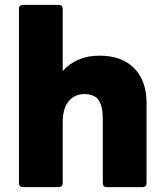

<svg xmlns="http://www.w3.org/2000/svg" viewBox="-20 -770 677 790"><path d="M567 0H419Q404 0 403 -16V-279Q403 -335 385 -359Q367 -383 327 -383Q288 -383 263 -354Q238 -325 238 -266V-16Q238 -1 222 0H74Q59 0 58 -16V-734Q58 -749 74 -750H222Q237 -750 238 -734V-478Q296 -541 389 -541Q481 -541 532 -489.5Q583 -438 583 -346V-16Q583 -1 567 0Z"/></svg>

Font: YamahaIndonesia935. App XBold
Style: Regular
Weight: 800
Designer: Dalton Maag Ltd
Foundry: Dalton Maag Ltd
Version: Version 1.002; January 01, 2024; Regular/Italic